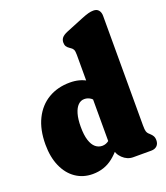

<svg xmlns="http://www.w3.org/2000/svg" viewBox="-140 -851 827 957"><g transform="rotate(-20 273.5 -372.5)"><path d="M324.5 -99.5 315 -100V-575.5Q315 -595 311.2 -603Q307.5 -611 299 -616.5L294.5 -619.5Q282.5 -627.5 277.5 -635.5Q272.5 -643.5 272.5 -656Q272.5 -670.5 281 -681Q289.5 -691.5 311 -700.5L400.5 -737Q426 -747.5 440.5 -751.2Q455 -755 467.5 -755Q486 -755 495.2 -743.5Q504.5 -732 504.5 -713.5V-133Q504.5 -108.5 507.5 -100Q510.5 -91.5 515.5 -86.5L520.5 -82Q530.5 -73 536.2 -64Q542 -55 542 -40.5Q542 -21.5 530.8 -10.8Q519.5 0 500.5 0H405Q373.5 0 349 -23.5Q324.5 -47 324.5 -77.5ZM15 -208.5Q15 -288 42.8 -343.8Q70.5 -399.5 120 -428.8Q169.5 -458 234.5 -458Q286.5 -458 324.2 -434.5Q362 -411 391 -363L340 -301Q324.5 -333 308.8 -344.5Q293 -356 274 -356Q255 -356 240.8 -341.8Q226.5 -327.5 218.5 -299.8Q210.5 -272 210.5 -231Q210.5 -187.5 219.5 -159.8Q228.5 -132 244.2 -119Q260 -106 280 -106Q300 -106 317 -120Q334 -134 347 -166L379.5 -129Q342.5 -64 296.2 -27Q250 10 187.5 10Q136.5 10 97.5 -16.8Q58.5 -43.5 36.8 -92.8Q15 -142 15 -208.5Z"/></g></svg>

Font: Fraunces 144pt S100 Black
Style: Regular
Weight: 900
Version: Version 1.000